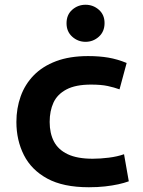

<svg xmlns="http://www.w3.org/2000/svg" viewBox="-20 -776 600 808"><path d="M354 12Q246 12 179 -24.5Q112 -61 80.5 -123.5Q49 -186 49 -263Q49 -320 67 -370.5Q85 -421 122 -459Q159 -497 216 -518.5Q273 -540 351 -540Q398 -540 436 -533.5Q474 -527 513 -511L483 -400Q461 -408 433.5 -414Q406 -420 363 -420Q298 -420 259.5 -399.5Q221 -379 205 -344Q189 -309 189 -263Q189 -215 207 -180.5Q225 -146 265 -127Q305 -108 370 -108Q402 -108 438 -112.5Q474 -117 502 -127L522 -13Q503 -6 478 -0.5Q453 5 422 8.5Q391 12 354 12ZM340 -600Q308 -600 284 -621.5Q260 -643 260 -678Q260 -714 284 -735Q308 -756 340 -756Q372 -756 396 -735Q420 -714 420 -679Q420 -643 396 -621.5Q372 -600 340 -600Z"/></svg>

Font: Ubuntu Sans Mono
Style: Bold
Weight: 700
Monospace: yes
Designer: Dalton Maag Ltd
Foundry: Dalton Maag Ltd
Version: Version 1.006